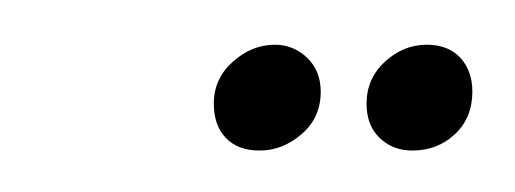

<svg xmlns="http://www.w3.org/2000/svg" viewBox="-20 -684 236 88"><path d="M99 -615Q109.5 -615 118.2 -622.5Q127 -630 127 -642Q127 -651.5 120.8 -657.5Q114.5 -663.5 106 -663.5Q95.5 -663.5 86.8 -655.8Q78 -648 78 -636.5Q78 -626.5 83.5 -620.8Q89 -615 99 -615ZM169 -615Q180.5 -615 188.5 -622.5Q196.5 -630 196.5 -642Q196.5 -651.5 191 -657.5Q185.5 -663.5 175.5 -663.5Q165 -663.5 156.5 -655.8Q148 -648 148 -636.5Q148 -626.5 154 -620.8Q160 -615 169 -615Z"/></svg>

Font: Anybody UltraCondensed Light
Style: Italic
Weight: 300
Width: 1
Italic angle: -10°
Version: Version 1.113;gftools[0.9.25]